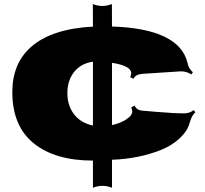

<svg xmlns="http://www.w3.org/2000/svg" viewBox="-20 -780 996 935"><path d="M432.6 -479.5Q373.5 -471.2 340.8 -429.4Q308.1 -387.7 308.1 -326.9Q308.1 -266.1 340.3 -223.9Q372.6 -181.6 432.6 -168.5ZM432.6 134.3V2Q248 2 144 -82.3Q40 -166.5 40 -331.5Q40 -469.7 129.4 -549.8Q229.5 -639.6 432.6 -650.4L432.1 -760.3Q455.1 -751 478.5 -751Q502 -751 524.9 -760.3L525.4 -650.9Q853 -640.1 893.1 -474.1Q898.9 -444.8 919.4 -428.2L911.1 -417.5Q890.1 -432.6 860.4 -432.6L672.4 -420.4Q639.6 -417 629.9 -396.5L613.8 -404.3Q619.1 -416 619.1 -423.3Q619.1 -459.5 525.4 -474.1V-170.9Q563.5 -178.7 593.8 -197.8Q624 -216.8 624 -237.8Q624 -246.1 619.1 -256.8L634.8 -265.6Q646.5 -243.2 672.1 -241.2Q697.8 -239.3 740.2 -235.4Q827.1 -228 878.4 -228Q902.3 -228 923.3 -243.7L931.6 -232.9Q914.1 -220.2 903.3 -180.9Q892.6 -141.6 855 -106.4Q817.4 -71.3 763.7 -49.8Q656.2 -6.8 525.4 -2V134.3Q502.4 125 479 125Q455.6 125 432.6 134.3Z"/></svg>

Font: Nosifer Caps
Style: Regular
Weight: 800
Version: Version 001.002